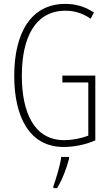

<svg xmlns="http://www.w3.org/2000/svg" viewBox="-20 -744 565 985"><path d="M300 -356V-321H433V-48C398 -35 353 -25 309 -25C157 -25 92 -164 92 -355C92 -554 162 -689 316 -689C357 -689 400 -679 445 -648L462 -680C413 -712 366 -724 315 -724C138 -724 53 -574 53 -355C53 -144 131 10 307 10C358 10 418 -1 469 -24V-356ZM334 71V61H294C290 101 267 175 254 211V221H273C300 177 322 118 334 71Z"/></svg>

Font: Noto Sans Myanmar ExtraCondensed ExtraLight
Style: Regular
Weight: 200
Width: 2
Designer: Monotype Design Team
Foundry: Monotype Imaging Inc.
Version: Version 2.107